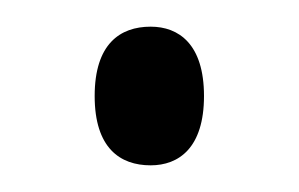

<svg xmlns="http://www.w3.org/2000/svg" viewBox="-20 -117 224 144"><path d="M93 7C114 7 133 -6 133 -45C133 -84 114 -97 93 -97C70 -97 51 -84 51 -45C51 -6 70 7 93 7Z"/></svg>

Font: Noto Serif Thai ExtraCondensed Light
Style: Regular
Weight: 300
Width: 2
Designer: Monotype Design Team
Foundry: Monotype Imaging Inc.
Version: Version 2.002